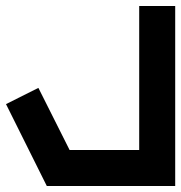

<svg xmlns="http://www.w3.org/2000/svg" viewBox="-44 -620 604 640"><path d="M420 -600H540V0H112L-24 -273L84 -327L188 -120H420Z"/></svg>

Font: SOV_raksil
Style: bold
Weight: 700
Version: Version 1.00